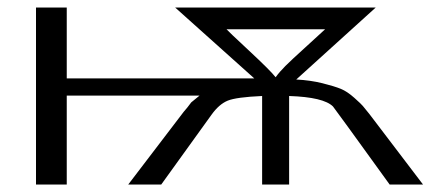

<svg xmlns="http://www.w3.org/2000/svg" viewBox="-20 -492 1170 512"><path d="M76 0V-472H158V-283H658Q612 -324 447 -472H982L770 -280Q808 -278 840 -270Q872 -262 889 -255Q906 -248 925 -231Q944 -214 947.5 -209.5Q951 -205 965 -188L1108 0H1019Q871 -205 868 -208Q843 -233 751 -236V0H679V-236Q610 -233 587 -223.5Q564 -214 544 -186L410 0H322L470 -194Q479 -204 490 -219L512 -237H158V0ZM584 -414Q586 -411 644 -357Q702 -303 715 -286Q725 -300 741 -316Q757 -332 793.5 -365Q830 -398 847 -414Z"/></svg>

Font: Coval
Style: Light
Weight: 300
Foundry: Context Ltd
Version: Version 001.000